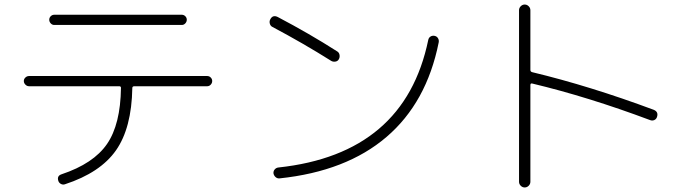

<svg xmlns="http://www.w3.org/2000/svg" viewBox="-20 -783 3040 846"><path d="M219 -718H781Q790 -718 796.5 -711.5Q803 -705 803 -696Q803 -687 796.5 -680Q790 -673 781 -673H219Q210 -673 203.5 -680Q197 -687 197 -696Q197 -705 203.5 -711.5Q210 -718 219 -718ZM108 -403Q99 -403 92 -410Q85 -417 85 -426Q85 -435 92 -441.5Q99 -448 108 -448H893Q902 -448 908.5 -441.5Q915 -435 915 -426Q915 -417 908.5 -410Q902 -403 893 -403H572Q563 -403 563 -395Q560 -219 491 -120.5Q422 -22 266 29Q257 32 248.5 27.5Q240 23 237 14Q230 -8 251 -15Q392 -62 451.5 -148.5Q511 -235 513 -396Q513 -403 505 -403Z M1181 -664Q1172 -668 1169 -678.5Q1166 -689 1171 -698Q1182 -719 1204 -708Q1343 -635 1465 -557Q1474 -552 1476 -541.5Q1478 -531 1473 -522Q1468 -513 1457.5 -511.5Q1447 -510 1439 -515Q1315 -593 1181 -664ZM1913 -596Q1860 -331 1683 -179.5Q1506 -28 1212 3Q1202 4 1194.5 -2.5Q1187 -9 1185 -19Q1184 -29 1190.5 -36.5Q1197 -44 1207 -45Q1763 -105 1867 -607Q1869 -617 1877 -622Q1885 -627 1895 -625Q1905 -623 1910 -614.5Q1915 -606 1913 -596Z M2267 18V-738Q2267 -748 2274.5 -755.5Q2282 -763 2292 -763Q2302 -763 2309.5 -755.5Q2317 -748 2317 -738V-475Q2317 -467 2325 -465Q2579 -404 2861 -299Q2882 -290 2875 -268Q2872 -258 2863 -254Q2854 -250 2844 -254Q2572 -356 2325 -415Q2317 -417 2317 -408V18Q2317 28 2309.5 35.5Q2302 43 2292 43Q2282 43 2274.5 35.5Q2267 28 2267 18Z"/></svg>

Font: Rounded Mplus 1c Light
Style: Regular
Weight: 300
Version: Version 1.059.20150529